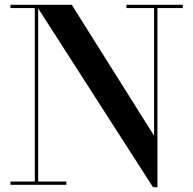

<svg xmlns="http://www.w3.org/2000/svg" viewBox="-20 -770 804 800"><path d="M23.5 -13.5H125V-736.5H23.5V-750H279L622 -204.5V-736.5H507V-750H741.5V-736.5H636V10H617.5L139 -735V-13.5H256.5V0H23.5Z"/></svg>

Font: Bodoni* 16pt Medium
Style: Regular
Weight: 500
Version: Version 2.3